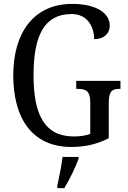

<svg xmlns="http://www.w3.org/2000/svg" viewBox="-20 -744 657 985"><path d="M346 10C420 10 479 -5 538 -35V-217C538 -280 559 -288 592 -288H598V-329H371V-288H378C417 -288 443 -280 443 -221V-57C420 -48 389 -44 359 -44C208 -44 152 -156 152 -358C152 -566 210 -672 347 -672C431 -672 463 -604 463 -543C511 -543 543 -570 543 -613C543 -676 475 -724 350 -724C152 -724 48 -574 48 -358C48 -137 145 10 346 10ZM274 208V221H310C336 179 368 113 383 71V61H301C295 110 284 163 274 208Z"/></svg>

Font: Noto Serif Ethiopic Cn
Style: Regular
Weight: 400
Width: 3
Designer: Monotype Design Team
Foundry: Monotype Imaging Inc.
Version: Version 2.102